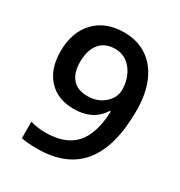

<svg xmlns="http://www.w3.org/2000/svg" viewBox="-172 -844 916 975"><g transform="rotate(30 285.5 -356.5)"><path d="M526.9 -409.2Q526.9 -198.2 441.9 -94.2Q356.9 9.8 186 9.8Q121.1 9.8 92.8 2V-94.2Q136.2 -82 180.2 -82Q296.4 -82 353.5 -144.5Q410.6 -207 416 -340.8H410.2Q381.3 -296.9 340.6 -277.3Q299.8 -257.8 245.1 -257.8Q150.4 -257.8 96.2 -316.9Q42 -376 42 -479Q42 -590.8 104.7 -657Q167.5 -723.1 275.9 -723.1Q352.1 -723.1 408.7 -686Q465.3 -648.9 496.1 -578.4Q526.9 -507.8 526.9 -409.2ZM277.8 -627.9Q218.3 -627.9 186.5 -589.1Q154.8 -550.3 154.8 -480Q154.8 -418.9 184.3 -384Q213.9 -349.1 273.9 -349.1Q332 -349.1 371.6 -383.8Q411.1 -418.5 411.1 -464.8Q411.1 -508.3 394.3 -546.1Q377.4 -584 347.2 -606Q316.9 -627.9 277.8 -627.9Z"/></g></svg>

Font: CAA NEO Sans SemiBold
Style: Regular
Weight: 600
Version: Version 1.10